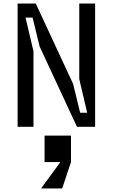

<svg xmlns="http://www.w3.org/2000/svg" viewBox="-20 -720 640 1090"><path d="M520 -700V0H417L205 -456L165 -620H125L170 -429V0H80V-700H183L395 -244L435 -80H475L430 -271V-700ZM383 50V200H233V50ZM213 350 323 200 354 190 383 200 333 350Z"/></svg>

Font: Fliege Mono Thin
Style: Regular
Weight: 100
Version: Version 0.020;Glyphs 3.3 (3306)